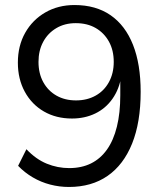

<svg xmlns="http://www.w3.org/2000/svg" viewBox="-20 -734 640 763"><path d="M254 9Q216 9 179.5 -0.5Q143 -10 110.5 -29Q78 -48 52 -75L85 -141Q123 -101 166 -83.5Q209 -66 255 -66Q304 -66 341.5 -84.5Q379 -103 405 -139.5Q431 -176 444.5 -230.5Q458 -285 458 -355V-431H462Q454 -380 427 -341.5Q400 -303 358.5 -283Q317 -263 266 -263Q203 -263 154.5 -291Q106 -319 78.5 -369.5Q51 -420 51 -485Q51 -552 80 -603.5Q109 -655 160 -684.5Q211 -714 276 -714Q361 -714 419.5 -673.5Q478 -633 508.5 -556Q539 -479 539 -369Q539 -248 505 -163.5Q471 -79 407.5 -35Q344 9 254 9ZM282 -335Q326 -335 360 -354Q394 -373 413 -408Q432 -443 432 -488Q432 -534 413 -568.5Q394 -603 360.5 -622.5Q327 -642 281 -642Q237 -642 203.5 -622Q170 -602 151.5 -567.5Q133 -533 133 -488Q133 -442 152 -407.5Q171 -373 204.5 -354Q238 -335 282 -335Z"/></svg>

Font: Nunito Sans 10pt
Style: Regular
Weight: 400
Designer: Vernon Adams
Foundry: Vernon Adams
Version: Version 3.101;gftools[0.9.27]